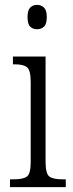

<svg xmlns="http://www.w3.org/2000/svg" viewBox="-20 -768 300 788"><path d="M132 -648Q115 -648 104 -658.5Q93 -669 93 -698Q93 -726 104 -737Q115 -748 132 -748Q149 -748 160.5 -737Q172 -726 172 -698Q172 -669 160.5 -658.5Q149 -648 132 -648ZM21 0V-32H37Q75 -32 90.5 -43.5Q106 -55 106 -103V-431Q106 -479 91.5 -491.5Q77 -504 41 -504H33V-536H167V-106Q167 -56 182 -44Q197 -32 236 -32H250V0Z"/></svg>

Font: Noto Serif Tamil Condensed Light
Style: Italic
Weight: 300
Width: 3
Italic angle: -12°
Designer: Indian Type Foundry, Tom Grace, and the Monotype Design Team
Foundry: Monotype Imaging Inc.
Version: Version 2.003; ttfautohint (v1.8.4.7-5d5b)